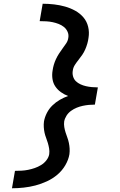

<svg xmlns="http://www.w3.org/2000/svg" viewBox="-20 -853 640 1026"><path d="M44 153 60 60Q78 60 95.5 59Q113 58 130.5 54.5Q148 51 165.5 45Q183 39 199.5 29Q216 19 228 3.5Q240 -12 243 -29Q245 -45 242.5 -59.5Q240 -74 236 -88Q232 -102 226.5 -116Q221 -130 218 -144Q215 -158 214 -173.5Q213 -189 215 -204Q219 -227 230.5 -249.5Q242 -272 260 -289.5Q278 -307 299.5 -319.5Q321 -332 344 -340Q323 -348 305.5 -360.5Q288 -373 276 -390.5Q264 -408 260.5 -430.5Q257 -453 261 -476Q263 -491 267.5 -506.5Q272 -522 279 -537Q286 -552 295 -566Q304 -580 314 -593.5Q324 -607 333.5 -621Q343 -635 345 -651Q348 -668 341 -683.5Q334 -699 321.5 -709Q309 -719 293.5 -725Q278 -731 261.5 -734.5Q245 -738 227.5 -739Q210 -740 192 -740L208 -833Q239 -833 269 -829.5Q299 -826 327.5 -818Q356 -810 381.5 -796Q407 -782 425.5 -760.5Q444 -739 451 -710Q458 -681 453 -651Q451 -635 446.5 -619.5Q442 -604 435.5 -589Q429 -574 419.5 -560Q410 -546 399.5 -533Q389 -520 380 -506Q371 -492 369 -476Q366 -460 370.5 -444.5Q375 -429 385.5 -419Q396 -409 410 -402.5Q424 -396 439.5 -392.5Q455 -389 471 -387.5Q487 -386 503 -386L487 -294Q471 -294 455 -292.5Q439 -291 422.5 -287.5Q406 -284 390 -277.5Q374 -271 359.5 -260.5Q345 -250 335.5 -235Q326 -220 323 -204Q321 -189 323.5 -174Q326 -159 330.5 -145Q335 -131 340 -117.5Q345 -104 348 -89.5Q351 -75 352 -60Q353 -45 351 -29Q346 1 329 30Q312 59 286.5 80.5Q261 102 230.5 116Q200 130 169.5 138Q139 146 107 149.5Q75 153 45 153Z"/></svg>

Font: Iosevka Semibold Extended
Style: Italic
Weight: 600
Width: 7
Italic angle: -9°
Monospace: yes
Designer: Belleve Invis
Foundry: Belleve Invis
Version: Version 32.5.0; ttfautohint (v1.8.4)